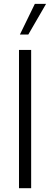

<svg xmlns="http://www.w3.org/2000/svg" viewBox="-20 -997 266 1017"><path d="M129.9 -814 224.1 -976.6H164.6L85.4 -814ZM145 -732.4H80.6V0H145Z"/></svg>

Font: Kumbh Sans Light
Style: Regular
Weight: 300
Version: Version 1.004